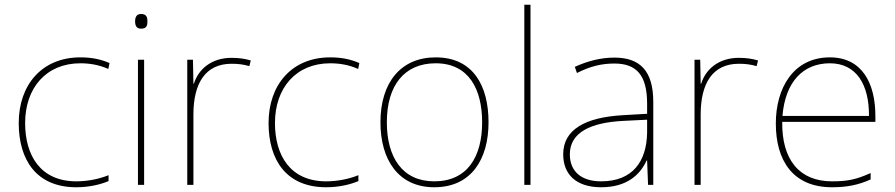

<svg xmlns="http://www.w3.org/2000/svg" viewBox="-20 -780 3774 810"><path d="M302 10C357 10 405 -2 438 -16V-41C399 -25 350 -15 302 -15C150 -15 86 -125 86 -261C86 -409 175 -513 319 -513C357 -513 397 -507 437 -489L442 -514C405 -530 367 -538 319 -538C157 -538 59 -422 59 -261C59 -106 133 10 302 10Z M575 -721C555 -721 550 -706 550 -690C550 -673 555 -659 575 -659C599 -659 602 -673 602 -690C602 -706 599 -721 575 -721ZM588 -528H562V0H588Z M957 -536C872 -536 817 -488 798 -427H796L794 -528H770V0H796V-297C796 -428 846 -511 957 -511C987 -511 1007 -508 1032 -501L1038 -525C1014 -532 989 -536 957 -536Z M1356 10C1411 10 1459 -2 1492 -16V-41C1453 -25 1404 -15 1356 -15C1204 -15 1140 -125 1140 -261C1140 -409 1229 -513 1373 -513C1411 -513 1451 -507 1491 -489L1496 -514C1459 -530 1421 -538 1373 -538C1211 -538 1113 -422 1113 -261C1113 -106 1187 10 1356 10Z M2041 -264C2041 -417 1977 -538 1818 -538C1671 -538 1585 -432 1585 -264C1585 -107 1660 10 1812 10C1969 10 2041 -109 2041 -264ZM1612 -264C1612 -420 1686 -513 1818 -513C1959 -513 2014 -402 2014 -264C2014 -119 1952 -15 1812 -15C1677 -15 1612 -117 1612 -264Z M2218 0V-760H2192V0Z M2572 -537C2513 -537 2458 -522 2405 -498L2414 -472C2471 -501 2519 -512 2572 -512C2665 -512 2710 -463 2710 -343V-300L2607 -294C2450 -285 2356 -234 2356 -129C2356 -45 2410 10 2516 10C2624 10 2680 -42 2708 -103H2710L2714 0H2736V-350C2736 -480 2681 -537 2572 -537ZM2609 -270 2710 -275V-220C2708 -99 2649 -15 2516 -15C2431 -15 2384 -58 2384 -129C2384 -222 2473 -263 2609 -270Z M3097 -536C3012 -536 2957 -488 2938 -427H2936L2934 -528H2910V0H2936V-297C2936 -428 2986 -511 3097 -511C3127 -511 3147 -508 3172 -501L3178 -525C3154 -532 3129 -536 3097 -536Z M3481 -538C3327 -538 3253 -408 3253 -259C3253 -104 3324 10 3490 10C3554 10 3602 0 3653 -23V-50C3591 -22 3554 -15 3490 -15C3353 -15 3278 -105 3280 -266H3673V-291C3673 -430 3616 -538 3481 -538ZM3481 -513C3593 -513 3647 -423 3646 -291H3281C3293 -436 3369 -513 3481 -513Z"/></svg>

Font: Noto Sans Ethiopic Thin
Style: Regular
Weight: 100
Designer: Monotype Design Team
Foundry: Monotype Imaging Inc.
Version: Version 2.102